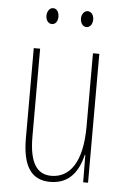

<svg xmlns="http://www.w3.org/2000/svg" viewBox="-52 -734 511 782"><g transform="rotate(5 204.0 -343.0)"><path d="M109 -663C109 -646 118 -631 134 -631C148 -631 158 -644 158 -663C158 -682 148 -696 134 -696C118 -696 109 -680 109 -663ZM250 -664C250 -646 260 -631 275 -631C290 -631 300 -645 300 -664C300 -683 289 -696 275 -696C260 -696 250 -681 250 -664ZM337 -527H311V-228C311 -82 261 -15 185 -15C127 -15 95 -60 95 -167V-527H69V-159C69 -45 105 10 183 10C268 10 300 -54 314 -112H316L317 0H337Z"/></g></svg>

Font: Noto Sans Devanagari ExtraCondensed Thin
Style: Regular
Weight: 100
Width: 2
Designer: Jelle Bosma - Monotype Design Team
Foundry: Monotype Imaging Inc.
Version: Version 2.004